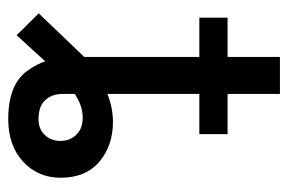

<svg xmlns="http://www.w3.org/2000/svg" viewBox="-138 -559 707 471"><g transform="rotate(90 215.5 -323.5)"><path d="M119.6 -656.7Q119.6 -656.7 133.3 -656.7Q147 -656.7 165 -656.7Q183.1 -656.7 196.8 -656.7Q210.4 -656.7 210.4 -656.7Q210.4 -656.7 210.4 -605.7Q210.4 -554.7 210.4 -478.5Q210.4 -402.3 210.4 -324.2Q210.4 -246.1 210.4 -189.5Q210.4 -132.8 210.4 -123.5Q210.4 -98.1 225.3 -81.3Q240.2 -64.5 272.5 -64.5Q296.9 -64.5 311.3 -80.1Q325.7 -95.7 325.7 -118.7Q325.7 -141.6 310.5 -157.2Q295.4 -172.9 268.6 -172.9Q237.3 -172.9 206.1 -150.4Q174.8 -127.9 137.7 -88.9L66.4 -10.7Q66.4 -10.7 53 -24.4Q39.6 -38.1 26.1 -51.5Q12.7 -64.9 12.7 -64.9L124 -181.2Q157.2 -210 198.2 -228.5Q239.3 -247.1 279.3 -247.1Q336.9 -247.1 376.5 -213.9Q416 -180.7 416 -118.7Q416 -63 376.5 -26.6Q336.9 9.8 272 9.8Q187.5 9.8 153.6 -37.1Q119.6 -84 119.6 -143.6Q119.6 -143.6 119.6 -195.3Q119.6 -247.1 119.6 -323.7Q119.6 -400.4 119.6 -476.8Q119.6 -553.2 119.6 -605Q119.6 -656.7 119.6 -656.7ZM309.1 -528.3V-459H23.4V-528.3Z"/></g></svg>

Font: RobotoDEMO
Style: Regular
Weight: 400
Designer: Christian Robertson
Foundry: Google
Version: Version 2.136